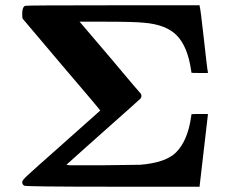

<svg xmlns="http://www.w3.org/2000/svg" viewBox="-20 -706 871 726"><path d="M766 -271 735 -4V0H407Q74 0 71 -4L70 -5Q64 -9 64 -18Q64 -24 82 -41Q100 -58 213 -158L359 -288Q360 -288 319.5 -336Q279 -384 214 -460Q67 -633 66 -635Q64 -638 64 -655Q64 -679 75 -684Q78 -686 407 -686H735V-682Q738 -676 751 -557.5Q764 -439 766 -434V-430H735Q704 -430 704 -431Q703 -437 702 -444Q689 -530 649 -571.5Q609 -613 525 -620Q488 -624 371 -624H281L396 -489Q506 -358 513 -351Q517 -342 512 -334Q503 -325 371 -208Q338 -179 302.5 -147Q267 -115 249 -99L231 -83L243 -81Q258 -81 364 -81Q508 -83 511 -83Q606 -91 645 -129Q689 -173 702 -260L704 -274Q704 -275 735 -275H766Z"/></svg>

Font: KaTeX_Main
Style: Bold
Weight: 700
Version: Version 1.1; ttfautohint (v1.3)